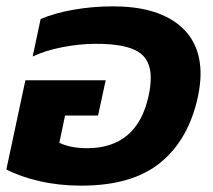

<svg xmlns="http://www.w3.org/2000/svg" viewBox="-31 -570 670 605"><path d="M-11 -36 49 -317H302L278 -206H174L156 -120Q192 -103 243 -103Q401 -103 437 -267Q444 -298 444 -325Q444 -383 403.5 -407.5Q363 -432 271 -432Q221 -432 166.5 -421.5Q112 -411 72 -392L97 -510Q141 -529 201.5 -539.5Q262 -550 325 -550Q457 -550 529 -494.5Q601 -439 601 -337Q601 -307 593 -267Q564 -131 475 -58Q386 15 225 15Q156 15 94.5 1Q33 -13 -11 -36Z"/></svg>

Font: Prompt SemiBold
Style: Italic
Weight: 600
Italic angle: -12°
Designer: Katatrad Team
Foundry: CadsonDemak
Version: Version 1.001